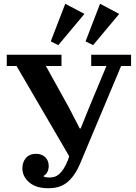

<svg xmlns="http://www.w3.org/2000/svg" viewBox="-20 -989 721 1021"><path d="M237 12Q171 12 135 -19.5Q99 -51 99 -94Q99 -127 118 -149Q137 -171 172 -171Q202 -171 220.5 -153Q239 -135 239 -107Q239 -87 231 -73Q223 -59 212 -54V-50Q219 -47 227 -46Q235 -45 242 -45Q257 -45 270 -49Q283 -53 295 -63.5Q307 -74 318.5 -92Q330 -110 341 -137L348 -158L68 -638H16V-698H307V-638H224L345 -420L404 -306H409L453 -415L546 -638H465V-698H677V-638H624L406 -119Q390 -82 372 -57Q354 -32 333.5 -16.5Q313 -1 289 5.5Q265 12 237 12ZM250 -769 327 -969 429 -915 290 -749ZM435 -769 512 -969 614 -915 475 -749Z"/></svg>

Font: IBM Plex Serif SmBld
Style: Regular
Weight: 600
Designer: Mike Abbink, Paul van der Laan, Pieter van Rosmalen
Foundry: Bold Monday
Version: Version 3.001